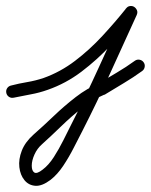

<svg xmlns="http://www.w3.org/2000/svg" viewBox="-42 -295 498 635"><path d="M4 28Q-5 30 -12 25.5Q-19 21 -21 13Q-23 4 -18.5 -3Q-14 -10 -6 -12Q21 -19 48 -23.5Q75 -28 102 -37Q158 -57 206.5 -94Q255 -131 297 -176.5Q339 -222 375 -267Q380 -274 388 -275Q396 -276 402 -272Q408 -268 411 -261Q414 -254 410 -245Q366 -149 322.5 -53Q279 43 231 137Q218 162 202 193.5Q186 225 167 253.5Q148 282 125 300Q97 321 75 319.5Q53 318 39 301Q25 284 22 258Q19 232 30 203.5Q41 175 69 150Q69 150 69 150Q69 150 69 150Q102 121 136.5 88Q171 55 208.5 26Q246 -3 287 -20Q287 -20 285 -20Q284 -19 284 -19Q314 -37 344.5 -55Q375 -73 404 -94Q404 -94 404 -94Q404 -94 404 -94Q411 -99 419.5 -97.5Q428 -96 433 -89Q438 -82 436.5 -73.5Q435 -65 428 -60Q399 -39 368 -20.5Q337 -2 306 17Q306 17 305 18Q303 18 303 18Q265 34 229.5 62Q194 90 161 122Q128 154 97 182Q97 182 97 182Q97 182 97 182Q81 196 72 216Q63 236 63 253Q63 270 71.5 275.5Q80 281 99 266Q119 251 136 224.5Q153 198 167.5 169Q182 140 193 118Q241 24 284.5 -71.5Q328 -167 372 -263Q376 -271 384 -271.5Q392 -272 399 -267Q406 -263 409.5 -255.5Q413 -248 407 -241Q369 -193 324 -145Q279 -97 227.5 -58Q176 -19 116 2Q88 12 60 17Q32 22 4 28Q4 28 4 28Q4 28 4 28Z"/></svg>

Font: FRB American Cursive Medium
Style: Italic
Weight: 500
Italic angle: -25°
Version: Version 2.0;Modular Font Editor K font №1